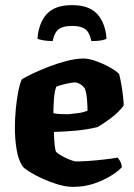

<svg xmlns="http://www.w3.org/2000/svg" viewBox="-20 -728 521 748"><path d="M265 0Q237 0 205.5 -9.5Q174 -19 144.5 -32.5Q115 -46 94.5 -59Q74 -72 68 -80Q51 -106 44.5 -146.5Q38 -187 38 -230Q38 -266 41.5 -303Q45 -340 51 -370.5Q57 -401 65 -419Q79 -428 107.5 -441.5Q136 -455 171 -468.5Q206 -482 241.5 -491Q277 -500 306 -500Q326 -500 354 -490Q382 -480 407 -466Q432 -452 444 -440Q448 -425 452.5 -400Q457 -375 459.5 -351Q462 -327 462 -317Q442 -290 411 -267Q380 -244 360 -233Q320 -223 275 -219Q230 -215 190 -214Q192 -145 199 -136Q203 -131 218.5 -122Q234 -113 251.5 -106Q269 -99 277 -99Q296 -99 325 -101Q354 -103 384.5 -106.5Q415 -110 438 -114Q443 -109 448 -100Q453 -91 455 -77Q443 -63 415 -45Q387 -27 348.5 -13.5Q310 0 265 0ZM247 -283Q266 -285 285.5 -287.5Q305 -290 321 -297Q321 -312 319 -339.5Q317 -367 310 -384Q301 -396 290 -401.5Q279 -407 273 -407Q262 -407 237 -401.5Q212 -396 199 -390Q192 -370 190 -339.5Q188 -309 188 -287Q203 -284 218 -283.5Q233 -283 247 -283ZM261 -708Q328 -708 359.5 -672.5Q391 -637 395 -577Q390 -574 376.5 -571Q363 -568 336 -568Q329 -602 312 -614.5Q295 -627 261 -627Q226 -627 209 -614.5Q192 -602 185 -568Q165 -568 148.5 -571Q132 -574 126 -577Q130 -636 161 -672Q192 -708 261 -708Z"/></svg>

Font: Texturina ExtraBold
Style: Regular
Weight: 800
Designer: Guillermo Torres Carreño
Foundry: Omnibus-Type
Version: Version 1.002; ttfautohint (v1.8.3)